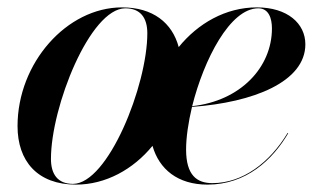

<svg xmlns="http://www.w3.org/2000/svg" viewBox="-20 -490 892 520"><path d="M186 10C266.5 10 341 -31.5 393 -95C411 -32 461 10 542 10C646 10 717.5 -56 760.5 -129L759 -130C710.5 -49.5 637.5 6 555 6C513.5 6 484 -15 484 -85C484 -118 490 -158.5 500 -200.5C666.5 -212.5 807 -268.5 807 -370C807 -426.5 758.5 -470 675.5 -470C591 -470 516 -426.5 464 -362.5C446.5 -428 394.5 -470 310.5 -470C161 -470 27.5 -319.5 27.5 -148.5C27.5 -53.5 81.5 10 186 10ZM177.5 8C136.5 8 118 -18 118 -59.5C118 -201 224 -467.5 319.5 -467.5C360.5 -467.5 379 -441.5 379 -400C379 -258.5 272.5 8 177.5 8ZM679.5 -467.5C708 -467.5 716.5 -440 716.5 -413C716.5 -307 630.5 -216.5 500.5 -202.5C532 -328.5 603 -467.5 679.5 -467.5Z"/></svg>

Font: Bodoni* 96pt Medium
Style: Italic
Weight: 500
Italic angle: -13°
Version: Version 2.3